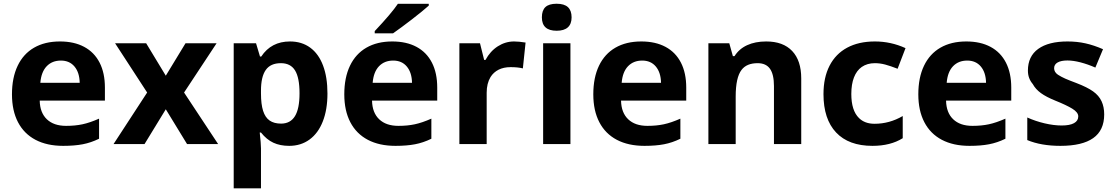

<svg xmlns="http://www.w3.org/2000/svg" viewBox="-20 -781 6042 1041"><path d="M44.9 -269.5Q44.9 -359.9 75.7 -424.3Q106.4 -488.8 164.8 -522.5Q223.1 -556.2 305.2 -556.2Q381.8 -556.2 436.5 -526.9Q491.2 -497.6 520 -441.4Q548.8 -385.3 548.8 -306.2V-235.4H195.3Q196.8 -169.9 234.1 -134.3Q271.5 -98.6 338.4 -98.6Q387.7 -98.6 427.5 -107.2Q467.3 -115.7 517.1 -137.7V-28.8Q473.1 -7.3 428.5 1.2Q383.8 9.8 322.3 9.8Q234.9 9.8 172.6 -22.9Q110.4 -55.7 77.6 -118.4Q44.9 -181.2 44.9 -269.5ZM310.1 -452.6Q262.7 -452.6 233.2 -421.9Q203.6 -391.1 198.7 -332H412.1Q411.1 -387.7 384 -420.2Q356.9 -452.6 310.1 -452.6Z M777.8 -279.3 604 -546.4H772.5L878.9 -370.6L985.8 -546.4H1154.3L978 -279.3L1162.6 0H994.1L878.9 -188.5L763.7 0H595.7Z M1247.1 -546.4H1368.2L1389.6 -474.6H1396.5Q1450.7 -556.2 1552.2 -556.2Q1616.2 -556.2 1661.9 -522.7Q1707.5 -489.3 1731.4 -426Q1755.4 -362.8 1755.4 -273.9Q1755.4 -186.5 1730.2 -122.6Q1705.1 -58.6 1658.2 -24.4Q1611.3 9.8 1547.9 9.8Q1499 9.8 1462.4 -7.1Q1425.8 -23.9 1395 -62.5H1388.2Q1395 -2.4 1395 23.9V240.2H1247.1ZM1604 -274.9Q1604 -359.9 1579.6 -399.2Q1555.2 -438.5 1502.9 -438.5Q1446.8 -438.5 1420.9 -401.6Q1395 -364.7 1395 -289.6V-274.4Q1395 -215.8 1406.5 -179.9Q1418 -144 1441.9 -127.4Q1465.8 -110.8 1503.9 -110.8Q1554.2 -110.8 1579.1 -151.1Q1604 -191.4 1604 -274.9Z M1846.7 -269.5Q1846.7 -359.9 1877.4 -424.3Q1908.2 -488.8 1966.6 -522.5Q2024.9 -556.2 2106.9 -556.2Q2183.6 -556.2 2238.3 -526.9Q2293 -497.6 2321.8 -441.4Q2350.6 -385.3 2350.6 -306.2V-235.4H1997.1Q1998.5 -169.9 2035.9 -134.3Q2073.2 -98.6 2140.1 -98.6Q2189.5 -98.6 2229.2 -107.2Q2269 -115.7 2318.8 -137.7V-28.8Q2274.9 -7.3 2230.2 1.2Q2185.5 9.8 2124 9.8Q2036.6 9.8 1974.4 -22.9Q1912.1 -55.7 1879.4 -118.4Q1846.7 -181.2 1846.7 -269.5ZM2111.8 -452.6Q2064.5 -452.6 2034.9 -421.9Q2005.4 -391.1 2000.5 -332H2213.9Q2212.9 -387.7 2185.8 -420.2Q2158.7 -452.6 2111.8 -452.6ZM2137.2 -760.3H2304.7V-750.5Q2273.9 -722.7 2214.1 -676.5Q2154.3 -630.4 2110.8 -600.1H2011.7V-612.3Q2104 -710.4 2137.2 -760.3Z M2470.7 -546.4H2582.5L2605 -456.1H2612.3Q2638.2 -503.9 2679.2 -530Q2720.2 -556.2 2767.1 -556.2Q2793 -556.2 2829.6 -550.3L2814.9 -410.2Q2787.6 -417 2748.5 -417Q2710.9 -417 2683.3 -403.1Q2655.8 -389.2 2639.6 -363.3Q2618.7 -328.6 2618.7 -278.3V0H2470.7Z M3072.8 0H2924.8V-546.4H3072.8ZM2918 -687Q2918 -724.6 2937.3 -742.7Q2956.5 -760.7 2998 -760.7Q3039.6 -760.7 3059.3 -742.2Q3079.1 -723.6 3079.1 -687Q3079.1 -650.9 3058.6 -632.6Q3038.1 -614.3 2998 -614.3Q2918 -614.3 2918 -687Z M3196.8 -269.5Q3196.8 -359.9 3227.5 -424.3Q3258.3 -488.8 3316.7 -522.5Q3375 -556.2 3457 -556.2Q3533.7 -556.2 3588.4 -526.9Q3643.1 -497.6 3671.9 -441.4Q3700.7 -385.3 3700.7 -306.2V-235.4H3347.2Q3348.6 -169.9 3386 -134.3Q3423.3 -98.6 3490.2 -98.6Q3539.6 -98.6 3579.3 -107.2Q3619.1 -115.7 3668.9 -137.7V-28.8Q3625 -7.3 3580.3 1.2Q3535.6 9.8 3474.1 9.8Q3386.7 9.8 3324.5 -22.9Q3262.2 -55.7 3229.5 -118.4Q3196.8 -181.2 3196.8 -269.5ZM3461.9 -452.6Q3414.6 -452.6 3385 -421.9Q3355.5 -391.1 3350.6 -332H3564Q3563 -387.7 3535.9 -420.2Q3508.8 -452.6 3461.9 -452.6Z M3820.8 -546.4H3934.1L3953.6 -476.6H3962.4Q3987.3 -516.1 4031 -536.1Q4074.7 -556.2 4134.3 -556.2Q4226.1 -556.2 4275.1 -504.4Q4324.2 -452.6 4324.2 -356V0H4176.3V-314.5Q4176.3 -377.4 4154.8 -408Q4133.3 -438.5 4087.9 -438.5Q4027.8 -438.5 4000.5 -401.9Q3968.8 -360.8 3968.8 -257.3V0H3820.8Z M4444.8 -270.5Q4444.8 -360.8 4477.8 -424.8Q4510.7 -488.8 4573.2 -522.5Q4635.7 -556.2 4723.6 -556.2Q4810.5 -556.2 4889.6 -520L4846.7 -408.2Q4808.1 -423.3 4779.8 -430.9Q4751.5 -438.5 4723.1 -438.5Q4682.1 -438.5 4652.3 -418Q4624.5 -398.4 4610.1 -361.3Q4595.7 -324.2 4595.7 -271.5Q4595.7 -181.6 4637.2 -141.1Q4668.5 -109.9 4721.7 -109.9Q4802.7 -109.9 4874.5 -151.9V-31.7Q4808.1 9.8 4710.4 9.8Q4581.5 9.8 4513.2 -62.7Q4444.8 -135.3 4444.8 -270.5Z M4959 -269.5Q4959 -359.9 4989.7 -424.3Q5020.5 -488.8 5078.9 -522.5Q5137.2 -556.2 5219.2 -556.2Q5295.9 -556.2 5350.6 -526.9Q5405.3 -497.6 5434.1 -441.4Q5462.9 -385.3 5462.9 -306.2V-235.4H5109.4Q5110.8 -169.9 5148.2 -134.3Q5185.5 -98.6 5252.4 -98.6Q5301.8 -98.6 5341.6 -107.2Q5381.3 -115.7 5431.2 -137.7V-28.8Q5387.2 -7.3 5342.5 1.2Q5297.9 9.8 5236.3 9.8Q5148.9 9.8 5086.7 -22.9Q5024.4 -55.7 4991.7 -118.4Q4959 -181.2 4959 -269.5ZM5224.1 -452.6Q5176.8 -452.6 5147.2 -421.9Q5117.7 -391.1 5112.8 -332H5326.2Q5325.2 -387.7 5298.1 -420.2Q5271 -452.6 5224.1 -452.6Z M5549.8 -21.5V-144Q5593.8 -124 5643.6 -112.3Q5693.4 -100.6 5736.3 -100.6Q5780.3 -100.6 5803.2 -113.3Q5826.2 -126 5826.2 -149.9Q5826.2 -171.9 5793.9 -191.7Q5761.7 -211.4 5701.7 -235.4Q5652.3 -255.4 5623.5 -276.4Q5594.7 -297.4 5579.6 -325.2Q5566.4 -340.8 5559.8 -358.6Q5553.2 -376.5 5553.2 -398.4Q5553.2 -475.6 5609.1 -515.9Q5665 -556.2 5768.1 -556.2Q5819.8 -556.2 5865.7 -545.9Q5911.6 -535.6 5960.4 -514.2L5918.9 -414.6Q5877.9 -432.6 5838.4 -442.9Q5798.8 -453.1 5767.6 -453.1Q5733.4 -453.1 5714.4 -442.4Q5695.3 -431.6 5695.3 -411.1Q5695.3 -390.1 5715.8 -376Q5733.9 -364.3 5755.6 -354.7Q5777.3 -345.2 5816.4 -330.6Q5875 -308.1 5906.5 -285.6Q5938 -263.2 5952.6 -231.9Q5966.8 -201.2 5966.8 -160.6Q5966.8 -74.2 5907.2 -32.2Q5847.7 9.8 5729.5 9.8Q5624.5 9.8 5549.8 -21.5Z"/></svg>

Font: Viking Open Sans
Style: Bold
Weight: 700
Foundry: Ascender Corporation
Version: Version 2.001